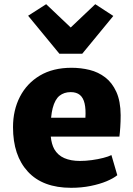

<svg xmlns="http://www.w3.org/2000/svg" viewBox="-20 -887 636 915"><path d="M319 8Q184 8 113 -68.8Q42 -145.5 42 -281Q42 -362 75 -426Q108 -490 170.2 -527Q232.5 -564 321 -564Q365.5 -564 407 -553.8Q448.5 -543.5 481.5 -518.2Q514.5 -493 534.5 -449Q554.5 -405 555 -338Q555 -308 553.2 -281Q551.5 -254 549 -236H222Q225.5 -200.5 238.5 -176.5Q255.5 -147 286.5 -133.5Q317.5 -120 361 -120Q388 -120 417.5 -124Q447 -128 472.2 -134.5Q497.5 -141 511 -148L539 -52Q520.5 -37 487.8 -23.2Q455 -9.5 411.8 -0.8Q368.5 8 319 8ZM387 -326Q389.5 -366.5 383.2 -393.8Q377 -421 360.8 -434.5Q344.5 -448 317 -448Q285.5 -448 263.8 -430.8Q242 -413.5 231 -371.5Q226 -352 223.5 -326ZM114 -812 200 -867 317 -756 434 -867 520 -811 372 -631H263Z"/></svg>

Font: Koeln Type Sans ExtraBold
Style: Regular
Weight: 800
Designer: Eben Sorkin
Foundry: Eben Sorkin
Version: Version 2.001